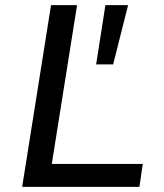

<svg xmlns="http://www.w3.org/2000/svg" viewBox="-20 -725 635 745"><path d="M66 0 178 -705H279L181 -89H534L521 0ZM353 -475 389 -705H477L419 -475Z"/></svg>

Font: Nunito Sans 7pt Medium
Style: Italic
Weight: 500
Italic angle: -9°
Designer: Vernon Adams
Foundry: Vernon Adams
Version: Version 3.101;gftools[0.9.27]